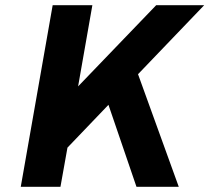

<svg xmlns="http://www.w3.org/2000/svg" viewBox="-20 -720 807 740"><path d="M60 0 183 -700H336L281 -387L582 -700H767L512 -434L669 0H506L398 -316L240 -151L213 0Z"/></svg>

Font: Overpass Black
Style: Italic
Weight: 900
Italic angle: -10°
Designer: Delve Withrington, Dave Bailey, Thomas Jockin
Foundry: Delve Fonts LLC
Version: Version 4.000